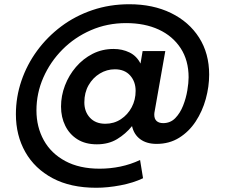

<svg xmlns="http://www.w3.org/2000/svg" viewBox="-20 -674 1069 906"><path d="M434 212Q313 212 228.5 167Q144 122 99.5 43.5Q55 -35 55 -135Q55 -216 81 -292.5Q107 -369 155 -434.5Q203 -500 269 -549.5Q335 -599 416.5 -626.5Q498 -654 590 -654Q702 -654 787 -612.5Q872 -571 919.5 -496.5Q967 -422 967 -322Q967 -265 951 -207Q935 -149 903.5 -101Q872 -53 825.5 -24Q779 5 719 5Q672 5 642 -17Q612 -39 603 -79Q573 -42 532.5 -17.5Q492 7 437 7Q383 7 345.5 -16.5Q308 -40 288 -80.5Q268 -121 268 -171Q268 -222 286.5 -270.5Q305 -319 338.5 -358Q372 -397 417 -420Q462 -443 516 -443Q557 -443 591 -426.5Q625 -410 643 -374L653 -433H760L710 -150Q709 -146 708.5 -141.5Q708 -137 708 -133Q708 -113 719 -103Q730 -93 750 -93Q784 -93 807 -116.5Q830 -140 844 -175.5Q858 -211 864 -247.5Q870 -284 870 -309Q870 -389 832.5 -446.5Q795 -504 729 -534.5Q663 -565 575 -565Q486 -565 409 -531.5Q332 -498 274.5 -440Q217 -382 184.5 -308Q152 -234 152 -153Q152 -75 186.5 -12.5Q221 50 288 86Q355 122 450 122Q500 122 548 112Q596 102 641 81L655 167Q609 189 548.5 200.5Q488 212 434 212ZM477 -90Q518 -90 550.5 -111.5Q583 -133 601.5 -168Q620 -203 620 -245Q620 -289 594 -318Q568 -347 522 -347Q484 -347 451 -327Q418 -307 398 -272Q378 -237 378 -191Q378 -147 404.5 -118.5Q431 -90 477 -90Z"/></svg>

Font: Rethink Sans
Style: Bold Italic
Weight: 700
Italic angle: -10°
Designer: The Rethink Sans project authors (Hans Thiessen). DM Sans designed by Colophon Foundry.
Foundry: Rethink Communications LLC
Version: Version 1.001